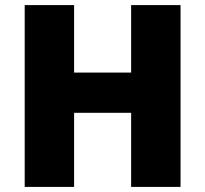

<svg xmlns="http://www.w3.org/2000/svg" viewBox="-20 -734 806 754"><path d="M689 0H495V-291H271V0H77V-714H271V-449H495V-714H689Z"/></svg>

Font: Noto Sans Hebrew Thin Black
Style: Regular
Weight: 900
Version: Version 3.001